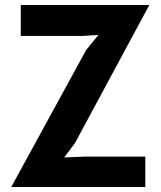

<svg xmlns="http://www.w3.org/2000/svg" viewBox="-20 -747 642 767"><path d="M25 0 324 -547 373.5 -607.5 310.5 -603.5H63V-727H576.5L279.5 -175.5L236.5 -118L322 -121.5H560.5V0Z"/></svg>

Font: Spline Sans SemiBold
Style: Regular
Weight: 600
Designer: Eben Sorkin, Mirko Velimirovic
Foundry: Sorkin Type
Version: Version 1.000; ttfautohint (v1.8.3)